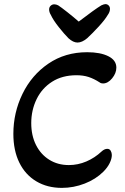

<svg xmlns="http://www.w3.org/2000/svg" viewBox="-20 -901 607 934"><path d="M313 -715Q293 -735 266 -769Q239 -803 227 -829Q219 -842 219 -855Q219 -866 226.5 -873Q234 -880 244 -880Q253 -880 263 -875Q277 -866 307.5 -842Q338 -818 363 -796Q440 -855 473 -875Q486 -881 493 -881Q502 -881 508.5 -874.5Q515 -868 515 -858Q515 -843 504 -828Q490 -804 458 -769.5Q426 -735 404 -715Q379 -694 357 -694Q336 -694 313 -715ZM45 -250Q45 -353 89.5 -444.5Q134 -536 215.5 -591.5Q297 -647 404 -647Q468 -647 507 -627.5Q546 -608 546 -572Q546 -545 525.5 -520Q505 -495 481 -495Q471 -495 465 -500Q437 -518 411 -526.5Q385 -535 352 -535Q283 -535 233.5 -503.5Q184 -472 158 -418.5Q132 -365 132 -302Q132 -242 155 -196Q178 -150 219.5 -124Q261 -98 315 -98Q359 -98 400 -115.5Q441 -133 474 -164Q488 -177 502 -177Q513 -177 518.5 -167.5Q524 -158 524 -147Q524 -129 513.5 -107.5Q503 -86 483 -66Q446 -29 392 -8Q338 13 281 13Q210 13 156.5 -19Q103 -51 74 -110Q45 -169 45 -250Z"/></svg>

Font: AkayaTelivigala
Style: Regular
Weight: 400
Designer: Vaishnavi Murthy Yerkadithaya ( vaishnavimurthy@gmail.com ), Juan Luis Blanco Aristondo ( juan@blancoletters.com )
Version: Version 1.000